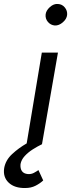

<svg xmlns="http://www.w3.org/2000/svg" viewBox="-73 -724 358 964"><path d="M156 -651Q154 -630 167.5 -614Q181 -598 202 -596Q223 -595 242.5 -612Q262 -629 264 -649Q266 -670 252.5 -686.5Q239 -703 218 -704Q197 -706 177.5 -688.5Q158 -671 156 -651ZM120 130Q110 137 97 144Q84 151 67 150Q46 148 37 135Q28 122 30 100Q34 78 51 59.5Q68 41 91.5 26Q115 11 138 0V-1L218 -460H137L61 -4Q21 19 -12 49.5Q-45 80 -52 120Q-59 165 -29.5 193Q0 221 54 220Q83 220 105.5 208.5Q128 197 144 182Z"/></svg>

Font: Jost* 400 Book Italic
Style: Italic
Weight: 400
Italic angle: -10°
Version: Version 3.200; ttfautohint (v0.97) -l 8 -r 50 -G 200 -x 14 -